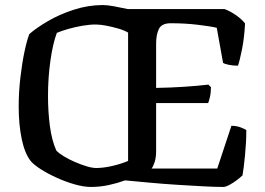

<svg xmlns="http://www.w3.org/2000/svg" viewBox="-20 -740 1050 760"><path d="M340 0Q312 0 276.5 -10Q241 -20 205.5 -36Q170 -52 142.5 -69.5Q115 -87 102 -102Q78 -132 66 -189.5Q54 -247 54 -318Q54 -375 60.5 -431.5Q67 -488 76.5 -533.5Q86 -579 96 -605Q123 -629 169 -656Q215 -683 272 -701.5Q329 -720 387 -720Q405 -720 432 -715Q459 -710 486 -704H869Q891 -696 914 -680Q937 -664 950 -647Q947 -590 938 -545Q929 -500 922 -480Q902 -480 885.5 -483.5Q869 -487 863 -491L838 -630Q813 -636 762.5 -642Q712 -648 656 -648Q620 -648 609 -625.5Q598 -603 598 -568V-392Q656 -393 708.5 -396.5Q761 -400 805 -405L815 -395Q815 -373 811 -356Q807 -339 804 -332H598V-142Q598 -116 592 -98Q586 -80 580 -73H840L896 -242Q916 -242 932 -236Q948 -230 955 -225Q955 -178 950 -126.5Q945 -75 940 -46Q932 -38 917.5 -27Q903 -16 888 -8Q873 0 864 0Q832 0 784.5 -2.5Q737 -5 681.5 -8.5Q626 -12 572 -17Q518 -22 475 -26Q445 -15 410.5 -7.5Q376 0 340 0ZM361 -75Q389 -75 424 -83Q459 -91 487 -103V-611Q472 -620 448 -627Q424 -634 400 -638.5Q376 -643 359 -643Q334 -643 305.5 -638Q277 -633 250.5 -625.5Q224 -618 205 -610Q189 -567 179.5 -499.5Q170 -432 170 -360Q170 -298 177.5 -241Q185 -184 203 -144Q212 -134 231.5 -122Q251 -110 275 -99.5Q299 -89 322 -82Q345 -75 361 -75Z"/></svg>

Font: Texturina 72pt SemiBold
Style: Regular
Weight: 600
Designer: Guillermo Torres Carreño
Foundry: Omnibus-Type
Version: Version 1.002; ttfautohint (v1.8.3)